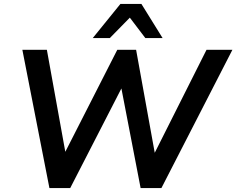

<svg xmlns="http://www.w3.org/2000/svg" viewBox="-20 -959 1205 979"><path d="M232 0 94 -705H219L313 -185L578 -705H674L769 -180L1033 -705H1165L803 0H697L599 -508L338 0ZM453 -765 594 -939H701L809 -765H721L642 -869L540 -765Z"/></svg>

Font: Nunito Sans
Style: Bold Italic
Weight: 700
Italic angle: -9°
Designer: Vernon Adams
Foundry: Vernon Adams
Version: Version 3.006; ttfautohint (v1.8.3)